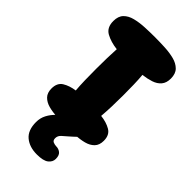

<svg xmlns="http://www.w3.org/2000/svg" viewBox="-281 -770 1063 1063"><g transform="rotate(45 250.5 -239.0)"><path d="M251 -3Q216 -3 180 -4.5Q144 -6 114 -14Q84 -22 65.5 -41Q47 -60 47 -94Q47 -138 77 -156.5Q107 -175 150 -181Q147 -216 146 -257.5Q145 -299 145 -347Q145 -391 146 -430.5Q147 -470 149 -503Q98 -509 61.5 -529Q25 -549 25 -600Q25 -638 45 -658.5Q65 -679 98.5 -687.5Q132 -696 171.5 -698Q211 -700 250 -700Q289 -700 329 -698Q369 -696 402 -687.5Q435 -679 455.5 -658.5Q476 -638 476 -600Q476 -566 459 -546Q442 -526 413 -516.5Q384 -507 350 -503Q353 -470 354 -431Q355 -392 355 -347Q355 -299 353.5 -257.5Q352 -216 349 -181Q394 -176 425.5 -157.5Q457 -139 457 -94Q457 -60 438.5 -41Q420 -22 389.5 -14Q359 -6 323 -4.5Q287 -3 251 -3ZM248 222Q190 222 154 192Q118 162 118 98Q118 66 132 39.5Q146 13 167.5 -7.5Q189 -28 211.5 -39Q234 -50 252 -50H340Q372 -50 361.5 -33Q351 -16 304 25Q288 39 272 53Q256 67 256 86Q256 104 268.5 109Q281 114 292 114Q311 114 325.5 125.5Q340 137 340 165Q340 189 319 205.5Q298 222 248 222Z"/></g></svg>

Font: Cherry Bomb One
Style: Regular
Weight: 400
Designer: satsuyako
Foundry: satsuyako
Version: Version 4.100; ttfautohint (v1.8.3)